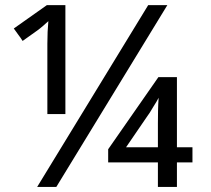

<svg xmlns="http://www.w3.org/2000/svg" viewBox="-20 -734 830 754"><path d="M735.8 -96.2H674.8V0H600.1V-96.2H404.8V-147.9L602.1 -431.2H674.8V-155.8H735.8ZM600.1 -155.8V-249Q600.1 -270 600.6 -298.1Q601.1 -326.2 603 -350.1Q600.1 -344.2 594.5 -334.7Q588.9 -325.2 582 -314.5L568.4 -292Q561 -280.8 555.2 -272.9L475.1 -155.8ZM637.2 -713.9 201.2 0H126L562 -713.9ZM164.1 -713.9H236.8V-286.1H166V-562Q166 -587.9 167 -608.9Q168 -629.9 169.9 -650.9L148.4 -631.8Q136.2 -621.1 123 -611.8L68.8 -573.2Q61 -585.9 52 -597.4Q43 -608.9 34.2 -622.1Z"/></svg>

Font: NotoSansMyanmarRegular
Style: Regular
Weight: 400
Designer: Monotype Design team
Foundry: Monotype Imaging Inc.
Version: Version 1.05